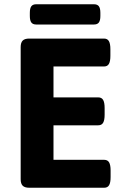

<svg xmlns="http://www.w3.org/2000/svg" viewBox="-20 -881 586 901"><path d="M77 -40V-660Q77 -681 86.5 -690.5Q96 -700 117 -700H468Q484 -700 491 -688Q498 -676 498 -650V-619Q498 -593 491 -581Q484 -569 468 -569H231V-424H441Q457 -424 464 -412Q471 -400 471 -374V-343Q471 -317 464 -305Q457 -293 441 -293H231V-131H469Q485 -131 492 -119Q499 -107 499 -81V-50Q499 -24 492 -12Q485 0 469 0H117Q96 0 86.5 -9.5Q77 -19 77 -40ZM120 -806V-821Q120 -842 127 -851.5Q134 -861 150 -861H421Q437 -861 444 -851.5Q451 -842 451 -821V-806Q451 -785 444 -775.5Q437 -766 421 -766H150Q134 -766 127 -775.5Q120 -785 120 -806Z"/></svg>

Font: Asap-Bold
Style: Bold
Weight: 700
Designer: Pablo Cosgaya
Foundry: Omnibus-Type
Version: Version 2.000; ttfautohint (v1.8)